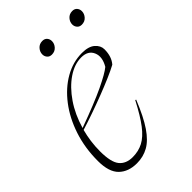

<svg xmlns="http://www.w3.org/2000/svg" viewBox="-208 -775 873 873"><g transform="rotate(-45 228.0 -339.0)"><path d="M345.5 -197.5Q313.5 -118 282.8 -72.8Q252 -27.5 218.2 -8.8Q184.5 10 143.5 10Q89 10 57 -21.2Q25 -52.5 25 -123Q25 -207 49 -279.5Q73 -352 114.8 -406.5Q156.5 -461 209.8 -491.5Q263 -522 321 -522Q363.5 -522 384.5 -503.5Q405.5 -485 405.5 -461Q405.5 -414.5 381 -386.5Q358 -374 322.2 -358.5Q286.5 -343 244.2 -326.8Q202 -310.5 159.2 -295.5Q116.5 -280.5 79 -269Q71.5 -240.5 67.2 -210Q63 -179.5 63 -147.5Q63 -77.5 85 -50.5Q107 -23.5 149.5 -23.5Q187 -23.5 217.2 -39.2Q247.5 -55 276.8 -93.2Q306 -131.5 341 -199ZM304.5 -510Q260.5 -510 216.8 -480.2Q173 -450.5 137.2 -398.2Q101.5 -346 82 -278.5Q200 -321.5 264.5 -352.2Q329 -383 351.5 -402Q376.5 -444.5 362.2 -477.2Q348 -510 304.5 -510ZM219.5 -613Q205 -613 197 -622.5Q189 -632 189 -644.5Q189 -661 201 -674.5Q213 -688 232.5 -688Q247 -688 255 -678.8Q263 -669.5 263 -656.5Q263 -640 251 -626.5Q239 -613 219.5 -613ZM412 -613Q397.5 -613 389.5 -622.5Q381.5 -632 381.5 -644.5Q381.5 -661 393.5 -674.5Q405.5 -688 425 -688Q439.5 -688 447.5 -678.8Q455.5 -669.5 455.5 -656.5Q455.5 -640 443.5 -626.5Q431.5 -613 412 -613Z"/></g></svg>

Font: Newsreader Display ExtraLight
Style: Italic
Weight: 275
Italic angle: -17°
Designer: Hugues Gentile
Foundry: Production Type
Version: Version 1.001